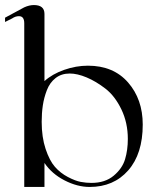

<svg xmlns="http://www.w3.org/2000/svg" viewBox="-25 -740 604 760"><path d="M140 -258Q140 -197 155.5 -150.5Q171 -104 192.5 -79.5Q214 -55 243.5 -39.5Q273 -24 294.5 -20Q316 -16 337 -16Q391 -16 425 -44.5Q459 -73 470 -109.5Q481 -146 481 -190Q481 -254 455.5 -307Q430 -360 392.5 -389Q355 -418 318 -433.5Q281 -449 251 -449Q218 -449 195 -431Q172 -413 160.5 -383Q149 -353 144.5 -322.5Q140 -292 140 -258ZM323 -480Q424 -480 482 -413.5Q540 -347 540 -247Q540 -131 482.5 -65.5Q425 0 330 0Q281 0 230.5 -26Q180 -52 151 -95V0H71V-648Q71 -676 50 -676Q36 -676 23 -667L-5 -653V-670L71 -711Q91 -720 109 -720Q151 -720 151 -685V-419Q182 -447 229 -463.5Q276 -480 323 -480Z"/></svg>

Font: kawoszeh
Style: Medium
Weight: 500
Version: Version 000.030